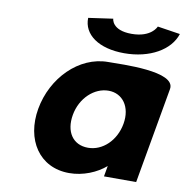

<svg xmlns="http://www.w3.org/2000/svg" viewBox="-91 -927 990 1028"><g transform="rotate(10 403.5 -412.5)"><path d="M318 -295.3C334.6 -389.6 407.4 -456 484.6 -456C560.7 -456 610.1 -389.6 593.5 -295.3C577.1 -202.4 507.7 -136 428.2 -136C345.2 -136 301.6 -202.4 318 -295.3ZM806.4 -521.9C823.5 -621.9 528.6 -607 455.4 -607C296.3 -607 160.3 -467.2 130 -295.4C99.7 -123.6 189.3 15 352.1 15C428.2 15 501 -16 549.6 -58L539.4 0H714.4ZM684 -840C684 -840 660.3 -777.1 551.8 -777.1C443.3 -777.1 441.7 -840 441.7 -840L308.7 -821.1C305.7 -730.6 391.8 -668.1 530.9 -668.1C670.1 -668.1 778.3 -730.6 807.2 -821.1Z"/></g></svg>

Font: Hussar Wysoki
Style: Obl
Weight: 700
Foundry: Cannot Into Space Fonts
Version: Version 0.92